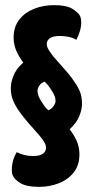

<svg xmlns="http://www.w3.org/2000/svg" viewBox="-20 -723 365 747"><path d="M191 -190 165 -293Q179 -297 187.5 -309Q196 -321 196 -329Q196 -343 190 -355Q184 -367 173 -383Q162 -400 142.5 -414.5Q123 -429 101.5 -446.5Q80 -464 63 -490Q46 -516 39.5 -536Q33 -556 33 -577Q33 -618 54.5 -646Q76 -674 112 -688.5Q148 -703 190 -703Q239 -703 262 -688.5Q285 -674 292 -660Q296 -649 296 -637Q296 -619 290.5 -601Q285 -583 277 -568Q264 -576 247.5 -579.5Q231 -583 212 -583Q187 -583 174.5 -574.5Q162 -566 162 -552Q162 -542 168 -531.5Q174 -521 186 -505Q196 -493 211.5 -476Q227 -459 243.5 -439.5Q260 -420 272 -401Q286 -381 292.5 -362.5Q299 -344 299 -318Q299 -298 289 -272.5Q279 -247 255.5 -224.5Q232 -202 191 -190ZM132 4Q83 4 59.5 -10.5Q36 -25 30 -40Q27 -45 26.5 -51.5Q26 -58 26 -62Q26 -99 45 -131Q59 -124 74.5 -120Q90 -116 109 -116Q135 -116 147 -125Q159 -134 159 -147Q159 -158 153.5 -168Q148 -178 135 -194Q125 -206 109.5 -223Q94 -240 78 -259.5Q62 -279 49 -298Q36 -318 29 -337Q22 -356 22 -381Q22 -402 32 -427.5Q42 -453 65.5 -475Q89 -497 129 -509L156 -406Q141 -402 133.5 -390.5Q126 -379 126 -371Q126 -357 132 -344.5Q138 -332 149 -316Q160 -299 179.5 -284.5Q199 -270 220.5 -253Q242 -236 259 -209Q276 -184 282.5 -164Q289 -144 289 -122Q289 -81 267.5 -53Q246 -25 210 -10.5Q174 4 132 4Z"/></svg>

Font: Yanone Kaffeesatz
Style: Bold
Weight: 700
Designer: Yanone (Cyrillic: Daniel Pouzeot, Huerta Tipografica, and Cyreal)
Foundry: Yanone
Version: Version 2.003